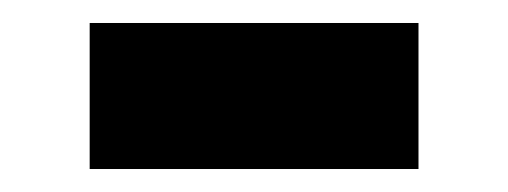

<svg xmlns="http://www.w3.org/2000/svg" viewBox="-20 -388 442 167"><path d="M344 -241V-368H58V-241Z"/></svg>

Font: IBM Plex Devanagari Medium
Style: Regular
Weight: 600
Designer: Mike Abbink, Paul van der Laan, Pieter van Rosmalen, Erin McLaughlin
Foundry: Bold Monday
Version: Version 1.0